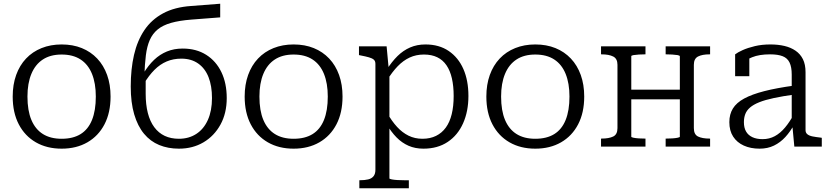

<svg xmlns="http://www.w3.org/2000/svg" viewBox="-20 -785 4443 1028"><path d="M572 -268Q572 -182 539.5 -119.5Q507 -57 448 -23Q389 11 310 11Q231 11 172 -23Q113 -57 80.5 -119.5Q48 -182 48 -268Q48 -332 66.5 -383.5Q85 -435 119.5 -471.5Q154 -508 202.5 -527.5Q251 -547 310 -547Q370 -547 418 -527.5Q466 -508 500.5 -471.5Q535 -435 553.5 -383.5Q572 -332 572 -268ZM127 -268Q127 -193 148 -143Q169 -93 209.5 -67.5Q250 -42 310 -42Q371 -42 411.5 -67Q452 -92 472.5 -142.5Q493 -193 493 -268Q493 -339 472.5 -389.5Q452 -440 411.5 -466.5Q371 -493 310 -493Q250 -493 209.5 -466.5Q169 -440 148 -389.5Q127 -339 127 -268Z M1004 -753 1159 -765V-692L1004 -680Q940 -675 896 -662.5Q852 -650 824.5 -627.5Q797 -605 782 -571Q767 -537 761 -489Q755 -441 753 -378H760Q760 -358 760 -342.5Q760 -327 760 -313Q760 -299 760 -283Q760 -225 771.5 -180Q783 -135 806 -104Q829 -73 862 -57.5Q895 -42 938 -42Q991 -42 1031 -68Q1071 -94 1093 -143Q1115 -192 1115 -260Q1115 -325 1096.5 -372Q1078 -419 1041 -445Q1004 -471 951 -471Q908 -471 872.5 -456Q837 -441 807 -411Q777 -381 750 -336L748 -392Q774 -435 805 -464.5Q836 -494 874 -509.5Q912 -525 958 -525Q1031 -525 1084 -491.5Q1137 -458 1165.5 -398.5Q1194 -339 1194 -260Q1194 -179 1160.5 -118Q1127 -57 1069.5 -23Q1012 11 938 11Q880 11 832.5 -8.5Q785 -28 751 -69Q717 -110 698.5 -173Q680 -236 680 -322Q680 -415 697.5 -491Q715 -567 753 -623.5Q791 -680 853 -713.5Q915 -747 1004 -753Z M1814 -268Q1814 -182 1781.5 -119.5Q1749 -57 1690 -23Q1631 11 1552 11Q1473 11 1414 -23Q1355 -57 1322.5 -119.5Q1290 -182 1290 -268Q1290 -332 1308.5 -383.5Q1327 -435 1361.5 -471.5Q1396 -508 1444.5 -527.5Q1493 -547 1552 -547Q1612 -547 1660 -527.5Q1708 -508 1742.5 -471.5Q1777 -435 1795.5 -383.5Q1814 -332 1814 -268ZM1369 -268Q1369 -193 1390 -143Q1411 -93 1451.5 -67.5Q1492 -42 1552 -42Q1613 -42 1653.5 -67Q1694 -92 1714.5 -142.5Q1735 -193 1735 -268Q1735 -339 1714.5 -389.5Q1694 -440 1653.5 -466.5Q1613 -493 1552 -493Q1492 -493 1451.5 -466.5Q1411 -440 1390 -389.5Q1369 -339 1369 -268Z M2169 223H1904V180H1907Q1933 180 1951.5 175.5Q1970 171 1980 158.5Q1990 146 1990 124V-443Q1990 -458 1981.5 -465.5Q1973 -473 1955.5 -478Q1938 -483 1912 -488L1902 -490V-537H2050L2062 -408L2065 -401V170Q2065 173 2077.5 175.5Q2090 178 2108.5 179Q2127 180 2143 180H2169ZM2247 11Q2203 11 2167.5 -4.5Q2132 -20 2103 -49.5Q2074 -79 2049 -122L2053 -180Q2078 -136 2106 -105.5Q2134 -75 2167.5 -58.5Q2201 -42 2242 -42Q2283 -42 2314.5 -57.5Q2346 -73 2367 -102Q2388 -131 2398.5 -173.5Q2409 -216 2409 -271Q2409 -324 2399.5 -365.5Q2390 -407 2370.5 -435.5Q2351 -464 2321 -478.5Q2291 -493 2250 -493Q2208 -493 2173.5 -477Q2139 -461 2109.5 -430.5Q2080 -400 2052 -355L2050 -411Q2078 -455 2108.5 -485Q2139 -515 2176 -531Q2213 -547 2258 -547Q2331 -547 2382.5 -512Q2434 -477 2461 -415.5Q2488 -354 2488 -271Q2488 -189 2459.5 -125Q2431 -61 2377 -25Q2323 11 2247 11Z M3108 -268Q3108 -182 3075.5 -119.5Q3043 -57 2984 -23Q2925 11 2846 11Q2767 11 2708 -23Q2649 -57 2616.5 -119.5Q2584 -182 2584 -268Q2584 -332 2602.5 -383.5Q2621 -435 2655.5 -471.5Q2690 -508 2738.5 -527.5Q2787 -547 2846 -547Q2906 -547 2954 -527.5Q3002 -508 3036.5 -471.5Q3071 -435 3089.5 -383.5Q3108 -332 3108 -268ZM2663 -268Q2663 -193 2684 -143Q2705 -93 2745.5 -67.5Q2786 -42 2846 -42Q2907 -42 2947.5 -67Q2988 -92 3008.5 -142.5Q3029 -193 3029 -268Q3029 -339 3008.5 -389.5Q2988 -440 2947.5 -466.5Q2907 -493 2846 -493Q2786 -493 2745.5 -466.5Q2705 -440 2684 -389.5Q2663 -339 2663 -268Z M3286 -99V-438Q3286 -471 3263 -482.5Q3240 -494 3201 -494H3198V-537H3436V-494H3432Q3418 -494 3401 -493Q3384 -492 3372 -490Q3360 -488 3360 -484V-53Q3360 -50 3372 -47.5Q3384 -45 3401 -44Q3418 -43 3432 -43H3436V0H3198V-43H3201Q3240 -43 3263 -54Q3286 -65 3286 -99ZM3620 -53V-483Q3620 -488 3608 -490Q3596 -492 3579 -493Q3562 -494 3548 -494H3544V-537H3782V-494H3779Q3740 -494 3717.5 -482.5Q3695 -471 3695 -438V-99Q3695 -65 3717.5 -54Q3740 -43 3779 -43H3782V0H3544V-43H3548Q3562 -43 3579 -44Q3596 -45 3608 -47.5Q3620 -50 3620 -53ZM3326 -253V-305H3661V-253Z M4234 -327V-279Q4170 -270 4123 -260Q4076 -250 4045 -237.5Q4014 -225 3996 -209.5Q3978 -194 3970.5 -174.5Q3963 -155 3963 -131Q3963 -101 3974.5 -81Q3986 -61 4008.5 -50.5Q4031 -40 4063 -40Q4099 -40 4128.5 -56Q4158 -72 4183.5 -102.5Q4209 -133 4232 -176L4233 -120Q4212 -81 4185 -51.5Q4158 -22 4124 -5.5Q4090 11 4047 11Q3999 11 3962.5 -5.5Q3926 -22 3905.5 -53.5Q3885 -85 3885 -131Q3885 -173 3904 -204Q3923 -235 3964.5 -257.5Q4006 -280 4072 -297Q4138 -314 4234 -327ZM4233 0 4222 -117 4219 -122V-386Q4219 -426 4207.5 -450Q4196 -474 4170.5 -484Q4145 -494 4103 -494Q4045 -494 4007 -478.5Q3969 -463 3949 -444Q3947 -451 3950 -459Q3953 -467 3959 -473.5Q3965 -480 3973.5 -484.5Q3982 -489 3992 -490V-377H3916V-494Q3930 -505 3957 -517Q3984 -529 4021.5 -538Q4059 -547 4105 -547Q4146 -547 4180 -539Q4214 -531 4239.5 -513.5Q4265 -496 4279 -468Q4293 -440 4293 -398V-88Q4293 -74 4303 -66Q4313 -58 4331 -54.5Q4349 -51 4375 -48L4380 -47V0Z"/></svg>

Font: Roboto Serif Light
Style: Regular
Weight: 300
Designer: Greg Gazdowicz
Foundry: Commercial Type
Version: Version 1.008